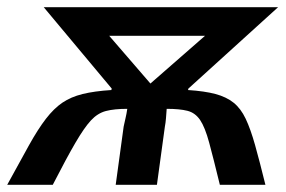

<svg xmlns="http://www.w3.org/2000/svg" viewBox="-53 -511 791 531"><path d="M-33 0Q2 -64 27 -109Q52 -154 74 -182.5Q96 -211 119.5 -227Q143 -243 175.5 -251Q208 -259 255 -262L256 -266L68 -491H716L468 -266L467 -262Q513 -259 543 -251Q573 -243 593 -227Q613 -211 626.5 -182.5Q640 -154 652.5 -109.5Q665 -65 681 0H555Q537 -74 525.5 -116.5Q514 -159 500.5 -179Q487 -199 465.5 -204.5Q444 -210 408 -210Q407 -196 406 -183.5Q405 -171 403 -161L381 0H267L289 -161Q291 -171 294 -183.5Q297 -196 299 -210Q263 -210 240 -204Q217 -198 198.5 -178Q180 -158 155.5 -116Q131 -74 93 0ZM363 -280 514 -412H249Z"/></svg>

Font: Exo 2 SemiBold
Style: Italic
Weight: 600
Italic angle: -8°
Designer: Natanael Gama
Foundry: Natanael Gama
Version: Version 2.010